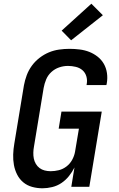

<svg xmlns="http://www.w3.org/2000/svg" viewBox="-20 -1006 640 1034"><path d="M209 8Q180 8 153 0.5Q126 -7 105.5 -24Q85 -41 72.5 -65.5Q60 -90 55 -117.5Q50 -145 51 -174Q52 -203 57 -232L109 -547Q114 -574 124 -601Q134 -628 151.5 -652Q169 -676 193 -694.5Q217 -713 243.5 -724Q270 -735 298.5 -739Q327 -743 354 -743Q382 -743 409.5 -739.5Q437 -736 461 -726.5Q485 -717 505.5 -701Q526 -685 539 -662.5Q552 -640 556 -612.5Q560 -585 555 -557L553 -548H446L447 -553Q451 -575 445 -595Q439 -615 424 -628Q409 -641 388 -646Q367 -651 346 -651Q322 -651 298.5 -643Q275 -635 256.5 -618Q238 -601 228.5 -578Q219 -555 215 -532L163 -217Q160 -201 159.5 -184.5Q159 -168 162 -152.5Q165 -137 173 -123.5Q181 -110 193 -101Q205 -92 220.5 -88Q236 -84 253 -84Q275 -84 297 -89.5Q319 -95 338 -109.5Q357 -124 368.5 -145Q380 -166 384 -188L405 -313H296L311 -405H528L461 0H364L381 -104Q369 -80 351.5 -58Q334 -36 311 -20.5Q288 -5 261 1.5Q234 8 209 8ZM363 -789 312 -841 472 -986 534 -924Z"/></svg>

Font: Iosevka Aile Semibold
Style: Italic
Weight: 600
Italic angle: -9°
Designer: Belleve Invis
Foundry: Belleve Invis
Version: Version 31.1.0; ttfautohint (v1.8.4)